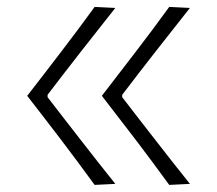

<svg xmlns="http://www.w3.org/2000/svg" viewBox="-20 -522 615 544"><path d="M459.5 1.9 518.1 -1C485.2 -41.9 453.3 -82.9 421.4 -123.8C389.5 -164.8 357.6 -205.7 326.2 -246.7V-253.3C357.6 -294.8 389.5 -335.7 421.4 -376.7C453.3 -417.1 485.2 -458.1 518.1 -499.5L459.5 -502.4C428.6 -460 397.6 -418.1 365.7 -376.7C333.8 -334.8 301.4 -292.9 268.6 -250.5C301.4 -208.1 333.8 -166.2 365.7 -124.3C397.6 -82.4 428.6 -40.5 459.5 1.9ZM248.1 1.9 306.7 -1C273.8 -41.9 241.9 -82.9 210 -123.8C178.1 -164.8 146.2 -205.7 114.8 -246.7V-253.3C146.2 -294.8 178.1 -335.7 210 -376.7C241.9 -417.1 273.8 -458.1 306.7 -499.5L248.1 -502.4C217.1 -460 186.2 -418.1 154.3 -376.7C122.4 -334.8 90 -292.9 57.1 -250.5C90 -208.1 122.4 -166.2 154.3 -124.3C186.2 -82.4 217.1 -40.5 248.1 1.9Z"/></svg>

Font: Pinar Light
Style: Regular
Weight: 300
Designer: Amin Abedi
Version: Version 2.00;September 9, 2021;FontCreator 13.0.0.2683 64-bi